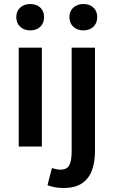

<svg xmlns="http://www.w3.org/2000/svg" viewBox="-20 -728 564 954"><path d="M73 0V-491H188V0ZM130 -577Q100 -577 80.5 -595Q61 -613 61 -643Q61 -673 80.5 -690.5Q100 -708 130 -708Q161 -708 180 -690.5Q199 -673 199 -643Q199 -613 180 -595Q161 -577 130 -577ZM296 206Q270 206 250 202Q230 198 216 192L238 107Q248 110 259 112.5Q270 115 280 115Q313 115 324.5 92.5Q336 70 336 27V-491H452V25Q452 77 437 118Q422 159 388 182.5Q354 206 296 206ZM394 -577Q364 -577 344.5 -595Q325 -613 325 -643Q325 -673 344.5 -690.5Q364 -708 394 -708Q425 -708 444 -690.5Q463 -673 463 -643Q463 -613 444 -595Q425 -577 394 -577Z"/></svg>

Font: Source Sans 3 ExtraLight SemiBold
Style: Regular
Weight: 600
Version: Version 3.052;hotconv 1.1.0;makeotfexe 2.6.0